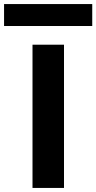

<svg xmlns="http://www.w3.org/2000/svg" viewBox="-42 -925 474 945"><path d="M118 0V-705H273V0ZM-22 -797V-905H412V-797Z"/></svg>

Font: Nunito Sans 7pt Expanded
Style: Bold
Weight: 700
Width: 7
Designer: Vernon Adams
Foundry: Vernon Adams
Version: Version 3.101;gftools[0.9.27]